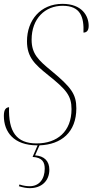

<svg xmlns="http://www.w3.org/2000/svg" viewBox="-31 -744 480 996"><path d="M162 10H164L138 70C190 73 201 99 201 131C201 184 173 222 123 222C110 222 90 220 70 213L67 222C90 229 107 232 124 232C185 232 225 194 225 136C225 92 199 65 151 62L174 10C287 6 365 -58 365 -182C365 -255 339 -291 235 -377C168 -432 133 -465 133 -538C133 -648 203 -714 294 -714C388 -714 405 -654 402 -575C419 -575 429 -586 429 -610C429 -661 395 -724 293 -724C179 -724 109 -639 109 -530C109 -446 151 -409 218 -355C312 -280 340 -248 340 -178C340 -62 266 0 159 0C54 0 12 -61 16 -188C1 -186 -11 -178 -11 -143C-11 -60 40 10 162 10Z"/></svg>

Font: Noto Serif Display Condensed Thin
Style: Italic
Weight: 100
Width: 3
Italic angle: -12°
Designer: Monotype Design Team
Foundry: Monotype Imaging Inc.
Version: Version 2.009